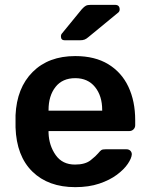

<svg xmlns="http://www.w3.org/2000/svg" viewBox="-20 -761 617 791"><path d="M290 10Q179 10 113.5 -54Q48 -118 44 -236Q44 -245 44 -261Q44 -277 44 -286Q49 -399 114.5 -464.5Q180 -530 290 -530Q371 -530 426 -496.5Q481 -463 509 -403.5Q537 -344 537 -266V-245Q537 -235 530 -228Q523 -221 512 -221H180V-213Q182 -161 209.5 -122Q237 -83 289 -83Q331 -83 353.5 -101Q376 -119 384 -129Q393 -140 398 -143Q403 -146 415 -146H501Q511 -146 517 -140Q523 -134 523 -125Q522 -109 506.5 -86Q491 -63 461.5 -41Q432 -19 389 -4.5Q346 10 290 10ZM180 -305H401V-308Q401 -366 371.5 -402.5Q342 -439 290 -439Q237 -439 208.5 -402.5Q180 -366 180 -308ZM247 -595Q231 -595 231 -611Q231 -619 236 -624L317 -723Q327 -734 334 -737.5Q341 -741 354 -741H454Q473 -741 473 -722Q473 -715 468 -710L344 -608Q336 -601 328.5 -598Q321 -595 308 -595Z"/></svg>

Font: Rubik Medium
Style: Regular
Weight: 500
Designer: Hubert and Fischer
Foundry: Hubert and Fischer
Version: Version 2.300; ttfautohint (v1.8.4.7-5d5b);gftools[0.9.30]